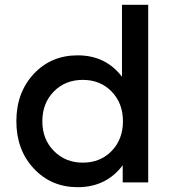

<svg xmlns="http://www.w3.org/2000/svg" viewBox="-20 -758 708 798"><path d="M487 -439V-738H596V0H490V-71Q421 20 303 20Q193 20 120.5 -57.5Q48 -135 48 -254Q48 -373 120 -450.5Q192 -528 303 -528Q419 -528 487 -439ZM156 -254Q156 -179 204 -130.5Q252 -82 324 -82Q397 -82 444 -130.5Q491 -179 491 -254Q491 -329 444 -377.5Q397 -426 324 -426Q251 -426 203.5 -377.5Q156 -329 156 -254Z"/></svg>

Font: Metropolitano Medium
Style: Regular
Weight: 500
Designer: Fonts by Alex Slobzheninov & Chris M. Simpson / Changes by Cristiano Sobral
Foundry: Fonts by Alex Slobzheninov & Chris M. Simpson / Changes by Cristiano Sobral
Version: Version 1.00;August 30, 2020;FontCreator 13.0.0.2681 64-bit